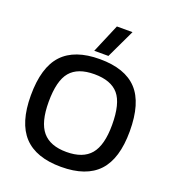

<svg xmlns="http://www.w3.org/2000/svg" viewBox="-154 -983 1006 1112"><g transform="rotate(20 348.5 -427.5)"><path d="M299.8 -688 375 -865.2H471.2L387.2 -688ZM348.1 9.8Q193.8 9.8 118.4 -70.8Q43 -151.4 43 -319.8Q43 -493.2 118.2 -573.5Q193.4 -653.8 348.1 -653.8Q503.4 -653.8 578.1 -573.7Q652.8 -493.7 652.8 -319.8Q652.8 -150.9 577.9 -70.6Q502.9 9.8 348.1 9.8ZM348.1 -82Q449.7 -82 496.8 -138.2Q543.9 -194.3 543.9 -319.8Q543.9 -451.2 497.3 -506.1Q450.7 -561 348.1 -561Q246.1 -561 199.5 -505.9Q152.8 -450.7 152.8 -319.8Q152.8 -194.3 200.2 -138.2Q247.6 -82 348.1 -82Z"/></g></svg>

Font: Kanit
Style: Regular
Weight: 400
Designer: Katatrad Team
Foundry: CadsonDemak
Version: Version 1.000;PS 001.000;hotconv 1.0.88;makeotf.lib2.5.64775